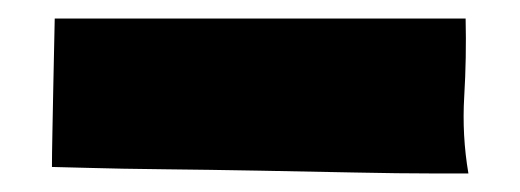

<svg xmlns="http://www.w3.org/2000/svg" viewBox="-20 -382 561 207"><path d="M484 -195H485Q478 -236 480.5 -278Q483 -320 482 -362Q470 -362 433 -362Q396 -362 347.5 -362Q299 -362 245 -362Q191 -362 145.5 -362Q100 -362 70 -362Q40 -362 39 -362Q39 -359 38.5 -338Q38 -317 37.5 -290.5Q37 -264 36.5 -239Q36 -214 36 -202Q41 -202 75 -201Q109 -200 157 -199.5Q205 -199 260 -198Q315 -197 363 -196Q411 -195 445 -195Q479 -195 484 -195Z"/></svg>

Font: Londrina Solid
Style: Regular
Weight: 400
Designer: Marcelo Magalhaes
Foundry: Marcelo Magalhães
Version: Version 1.002